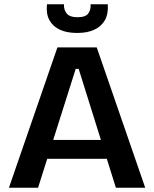

<svg xmlns="http://www.w3.org/2000/svg" viewBox="-20 -883 724 903"><path d="M22 0 250 -660H435L663 0H525L350 -559H336L159 0ZM143 -136V-225H559V-136ZM201 -863H281Q279 -839 293 -820.5Q307 -802 345 -802Q383 -802 395.5 -820Q408 -838 406 -863H487Q490 -818 473.5 -788.5Q457 -759 424 -743.5Q391 -728 343 -728Q294 -728 261 -743.5Q228 -759 212 -789Q196 -819 201 -863Z"/></svg>

Font: Bricolage Grotesque 96pt ExtraBold SemiBold
Style: Regular
Weight: 600
Version: Version 1.001;gftools[0.9.33.dev8+g029e19f]